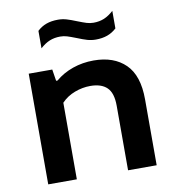

<svg xmlns="http://www.w3.org/2000/svg" viewBox="-86 -855 852 932"><g transform="rotate(-10 340.5 -389.5)"><path d="M76.5 -545.5H192.5L201.5 -488.5H208.5Q245.5 -520 294.2 -537Q343 -554 397.5 -554Q497 -554 554 -498.2Q611 -442.5 611 -325V0H470V-318.5Q470 -381 442.2 -408Q414.5 -435 360 -435Q321 -435 282.8 -420.5Q244.5 -406 217.5 -377.5V0H76.5ZM336 -675.5Q308 -686.5 291.8 -691.5Q275.5 -696.5 258 -696.5Q229.5 -696.5 206 -687Q182.5 -677.5 159 -656V-742Q179 -761 204 -770Q229 -779 261.5 -779Q283.5 -779 303.8 -773Q324 -767 352 -755.5Q380 -744.5 396.2 -739.5Q412.5 -734.5 430 -734.5Q458.5 -734.5 482 -744.2Q505.5 -754 529 -775.5V-689Q508.5 -670 483.5 -661Q458.5 -652 426.5 -652Q404.5 -652 384.2 -658Q364 -664 336 -675.5Z"/></g></svg>

Font: Encode Sans Expanded SemiBold
Style: Regular
Weight: 600
Width: 7
Designer: Multiple Designers
Foundry: Impallari Type
Version: Version 2.000